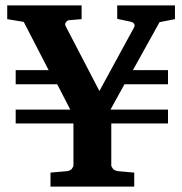

<svg xmlns="http://www.w3.org/2000/svg" viewBox="-20 -691 675 711"><path d="M570.8 -608.9 472.2 -431.2H602.1V-378.9H440.9L389.2 -285.2H602.1V-233.9H392.1V-79.1Q392.1 -73.7 398.2 -66.2Q404.3 -58.6 418 -57.1L477.1 -51.8V0H167V-51.8L227.1 -57.1Q240.7 -58.6 246.3 -66.2Q252 -73.7 252 -79.1V-233.9H38.1V-285.2H240.2L191.9 -378.9H38.1V-431.2H160.2L67.9 -609.9L6.8 -620.1V-670.9H282.2V-620.1L235.8 -616.2Q228.5 -615.2 223.9 -608.4Q219.2 -601.6 223.1 -594.2L348.1 -354L476.1 -588.9Q477.5 -591.3 478.3 -594.5Q479 -597.7 477.8 -600.8Q476.6 -604 473.1 -606.7Q469.7 -609.4 462.9 -610.8L414.1 -621.1V-670.9H627.9V-620.1Z"/></svg>

Font: Charis SIL Phon
Style: Bold
Weight: 700
Foundry: SIL International
Version: Version 5.000